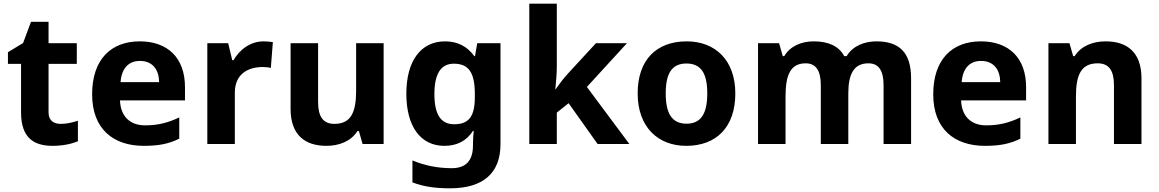

<svg xmlns="http://www.w3.org/2000/svg" viewBox="-20 -873 6278 1040"><path d="M308 -202C269 -202 243 -222 243 -264V-527H396V-639H243V-755H148L105 -640L23 -590V-527H94V-264C94 -123 167 -83 265 -83C321 -83 370 -94 402 -108V-219C371 -209 341 -202 308 -202Z M737 -649C583 -649 479 -553 479 -362C479 -173 595 -83 759 -83C843 -83 897 -95 951 -122V-237C890 -208 836 -194 766 -194C682 -194 633 -245 630 -329H982V-401C982 -560 888 -649 737 -649ZM738 -543C808 -543 841 -494 842 -428H633C639 -507 680 -543 738 -543Z M1408 -649C1335 -649 1277 -603 1245 -547H1238L1216 -639H1103V-93H1252V-371C1252 -474 1326 -510 1403 -510C1416 -510 1437 -508 1447 -505L1458 -645C1446 -647 1423 -649 1408 -649Z M2058 -639H1909V-382C1909 -266 1882 -202 1791 -202C1730 -202 1703 -242 1703 -320V-639H1554V-283C1554 -143 1631 -83 1748 -83C1816 -83 1881 -107 1916 -163H1924L1944 -93H2058Z M2391 -649C2260 -649 2181 -544 2181 -365C2181 -188 2258 -83 2387 -83C2452 -83 2505 -107 2542 -164H2546C2544 -145 2542 -119 2542 -97V-86C2542 -3 2504 38 2427 38C2352 38 2281 24 2214 -4V115C2277 139 2341 147 2418 147C2598 147 2691 64 2691 -92V-639H2565L2553 -569H2549C2511 -622 2458 -649 2391 -649ZM2438 -528C2518 -528 2552 -481 2552 -364V-346C2552 -238 2516 -200 2440 -200C2367 -200 2333 -254 2333 -363C2333 -473 2368 -528 2438 -528Z M2996 -513V-853H2847V-93H2996V-263L3060 -314L3217 -93H3389L3159 -402L3376 -639H3208L3055 -473C3031 -447 3010 -418 2990 -390H2988C2992 -431 2996 -472 2996 -513Z M3963 -367C3963 -548 3853 -649 3700 -649C3535 -649 3434 -548 3434 -367C3434 -185 3544 -83 3697 -83C3861 -83 3963 -185 3963 -367ZM3586 -367C3586 -475 3619 -529 3698 -529C3778 -529 3811 -475 3811 -367C3811 -259 3778 -203 3699 -203C3619 -203 3586 -259 3586 -367Z M4727 -649C4664 -649 4599 -625 4566 -569H4553C4523 -624 4467 -649 4387 -649C4324 -649 4261 -625 4228 -569H4220L4200 -639H4086V-93H4235V-350C4235 -466 4261 -530 4344 -530C4400 -530 4426 -490 4426 -412V-93H4575V-367C4575 -472 4605 -530 4684 -530C4740 -530 4766 -490 4766 -412V-93H4915V-449C4915 -589 4851 -649 4727 -649Z M5293 -649C5139 -649 5035 -553 5035 -362C5035 -173 5151 -83 5315 -83C5399 -83 5453 -95 5507 -122V-237C5446 -208 5392 -194 5322 -194C5238 -194 5189 -245 5186 -329H5538V-401C5538 -560 5444 -649 5293 -649ZM5294 -543C5364 -543 5397 -494 5398 -428H5189C5195 -507 5236 -543 5294 -543Z M5969 -649C5901 -649 5836 -625 5801 -569H5793L5773 -639H5659V-93H5808V-350C5808 -466 5835 -530 5926 -530C5987 -530 6014 -490 6014 -412V-93H6163V-449C6163 -589 6086 -649 5969 -649Z"/></svg>

Font: Noto Sans Telugu UI
Style: Bold
Weight: 700
Designer: Jelle Bosma - Monotype Design Team
Foundry: Monotype Imaging Inc.
Version: Version 2.005